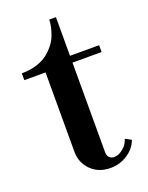

<svg xmlns="http://www.w3.org/2000/svg" viewBox="-135 -768 655 850"><g transform="rotate(-20 192.0 -343.0)"><path d="M236.8 12.2Q180.7 12.2 145.3 -23.2Q109.9 -58.6 109.9 -109.9V-483.9H9.8V-516.1Q47.9 -516.1 79.1 -525.6Q110.4 -535.2 130.9 -551Q151.4 -566.9 166.5 -585.9Q181.6 -605 189.7 -626.2Q197.8 -647.5 201.4 -665Q205.1 -682.6 205.1 -698.2H236.8V-516.1H374V-483.9H236.8V-60.1Q236.8 -43.5 248.3 -34.2Q259.8 -24.9 279.3 -29.1Q298.8 -33.2 318.8 -53.2Q332.5 -66.9 338.9 -87.9L367.2 -73.2Q354 -36.1 317.9 -12Q281.7 12.2 236.8 12.2Z"/></g></svg>

Font: Fin Serif Display
Style: Italic
Weight: 400
Designer: J. Blake Harris
Version: Version 1.006;FEAKit 1.0